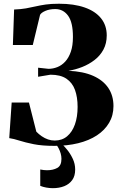

<svg xmlns="http://www.w3.org/2000/svg" viewBox="-20 -771 638 1028"><path d="M271 10Q205.5 10 160.5 1Q115.5 -8 84.5 -18Q53.5 -28 29.5 -31.5L42.5 -222H135L174.5 -66Q187.5 -52.5 203.5 -41.5Q219.5 -30.5 237 -24.5Q254.5 -18.5 273 -18.5Q312 -18.5 339.2 -41.2Q366.5 -64 381 -104.5Q395.5 -145 395.5 -198.5Q395.5 -251 381.5 -289.5Q367.5 -328 335.8 -349.5Q304 -371 250 -371L184 -360V-408.5L239.5 -402.5Q264 -402.5 287.2 -411.8Q310.5 -421 329.2 -441.2Q348 -461.5 359.2 -494Q370.5 -526.5 370.5 -573Q370.5 -651.5 344.5 -687Q318.5 -722.5 276 -722.5Q245.5 -722.5 223 -712.8Q200.5 -703 194.5 -691.5L155.5 -530H49L55.5 -720Q92 -721.5 119 -726.2Q146 -731 170.8 -736.8Q195.5 -742.5 224.8 -746.8Q254 -751 296 -751Q376 -751 433.2 -731Q490.5 -711 521 -673Q551.5 -635 551.5 -581.5Q551.5 -538.5 533.8 -505.5Q516 -472.5 486 -449.5Q456 -426.5 419.8 -412.2Q383.5 -398 346.5 -392Q426 -388.5 479.2 -364.8Q532.5 -341 560 -300Q587.5 -259 587.5 -203Q587.5 -153 564.2 -113.5Q541 -74 498.8 -46.2Q456.5 -18.5 398.5 -4.2Q340.5 10 271 10ZM263 236.5Q245.5 236.5 227.5 233.2Q209.5 230 195.5 224V136.5Q204 138.5 214.5 139.5Q225 140.5 231.5 140.5Q264 140.5 286.5 128.2Q309 116 309 79.5Q309 65 304.8 50.2Q300.5 35.5 293.5 22.2Q286.5 9 278.5 0H296H311Q323 10.5 339.8 31Q356.5 51.5 369.5 78.8Q382.5 106 382.5 137Q382.5 171 366.8 193Q351 215 324 225.8Q297 236.5 263 236.5Z"/></svg>

Font: Merriweather 144pt ExtraBold
Style: Regular
Weight: 800
Version: Version 2.100